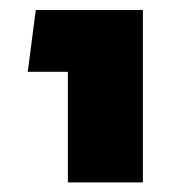

<svg xmlns="http://www.w3.org/2000/svg" viewBox="-20 -623 372 389"><path d="M117.5 -253.5V-602.8H269.5V-253.5ZM36.2 -477.5 52.5 -602.8H202.8V-477.5Z"/></svg>

Font: Noto Sans Hebrew Light
Style: Regular
Weight: 100
Version: Version 3.000